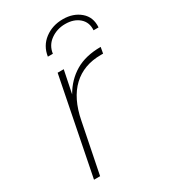

<svg xmlns="http://www.w3.org/2000/svg" viewBox="-179 -811 792 899"><g transform="rotate(-30 217.0 -362.0)"><path d="M59 0 162 -519H195L170 -397Q204 -457 259.5 -490Q315 -523 397 -523L391 -490Q388 -490 385 -490Q382 -490 379 -490Q286 -490 226.5 -434Q167 -378 146 -269L92 0ZM160 -607Q168 -661 209.5 -692.5Q251 -724 308 -724Q364 -724 401 -692.5Q438 -661 434 -607H407Q410 -649 381.5 -674Q353 -699 306 -699Q262 -699 227.5 -674.5Q193 -650 187 -607Z"/></g></svg>

Font: Montserrat ExtraLight
Style: Italic
Weight: 200
Italic angle: -11.3°
Designer: Julieta Ulanovsky
Foundry: Julieta Ulanovsky
Version: Version 9.000; ttfautohint (v1.8.4.7-5d5b)